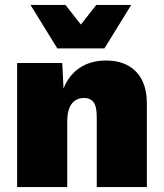

<svg xmlns="http://www.w3.org/2000/svg" viewBox="-20 -754 660 774"><path d="M572 -338V0H370V-284Q370 -325 357 -342Q344 -359 319 -359Q287 -359 269 -335.5Q251 -312 251 -263V0H49V-500H231L236 -397Q258 -452 302 -481Q346 -510 408 -510Q485 -510 528.5 -465Q572 -420 572 -338ZM401 -559H211L103 -734H244L306 -655L368 -734H509Z"/></svg>

Font: Work Sans ExtraBold
Style: Regular
Weight: 800
Designer: Wei Huang
Foundry: Wei Huang
Version: Version 1.500